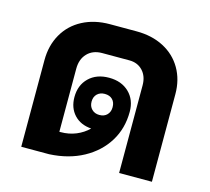

<svg xmlns="http://www.w3.org/2000/svg" viewBox="-85 -658 829 758"><g transform="rotate(15 329.0 -279.0)"><path d="M596 -358V0H462V-358Q462 -395 441 -417.5Q420 -440 386 -440H275Q237 -440 214.5 -416.5Q192 -393 192 -354V-96H197Q231 -96 260 -108Q289 -120 310 -141Q266 -144 240 -172Q214 -200 214 -244Q214 -293 245 -323Q276 -353 327 -353Q378 -353 409 -323Q440 -293 440 -244Q440 -176 407 -122.5Q374 -69 314.5 -36.5Q255 -4 176 0H62V-354Q62 -414 88.5 -460.5Q115 -507 163.5 -532.5Q212 -558 275 -558H384Q447 -558 495 -533Q543 -508 569.5 -462.5Q596 -417 596 -358ZM327 -201Q347 -201 358.5 -213Q370 -225 370 -244Q370 -264 358.5 -275.5Q347 -287 327 -287Q308 -287 296 -275.5Q284 -264 284 -244Q284 -225 296 -213Q308 -201 327 -201Z"/></g></svg>

Font: Bai Jamjuree
Style: Bold
Weight: 700
Designer: Katatrad Aksorn Co.,Ltd.
Foundry: Cadson Demak Co.,Ltd.
Version: Version 1.000; ttfautohint (v1.6)